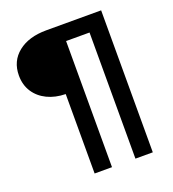

<svg xmlns="http://www.w3.org/2000/svg" viewBox="-150 -856 965 1070"><g transform="rotate(-20 333.0 -321.0)"><path d="M227 100V-371Q166 -372 118.5 -395Q71 -418 44 -459.5Q17 -501 17 -557Q17 -642 79.5 -692Q142 -742 247 -742H572V100H469V-648H330V100Z"/></g></svg>

Font: Montserrat SemiBold
Style: Regular
Weight: 600
Designer: Julieta Ulanovsky
Foundry: Julieta Ulanovsky
Version: Version 9.000; ttfautohint (v1.8.4.7-5d5b)